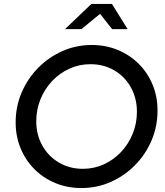

<svg xmlns="http://www.w3.org/2000/svg" viewBox="-20 -938 835 969"><path d="M391 11Q320 11 259.5 -14Q199 -39 154 -84Q109 -129 84 -189.5Q59 -250 59 -320Q59 -400 89 -470.5Q119 -541 172 -595Q225 -649 294.5 -680Q364 -711 443 -711Q513 -711 574 -686Q635 -661 680 -616Q725 -571 750 -511Q775 -451 775 -380Q775 -300 745 -229.5Q715 -159 662 -105Q609 -51 539.5 -20Q470 11 391 11ZM398 -86Q455 -86 504 -108.5Q553 -131 590.5 -170.5Q628 -210 649.5 -262.5Q671 -315 671 -374Q671 -442 640.5 -497Q610 -552 556.5 -583Q503 -614 436 -614Q380 -614 330.5 -591.5Q281 -569 243.5 -529.5Q206 -490 184.5 -437.5Q163 -385 163 -326Q163 -258 193.5 -203.5Q224 -149 277.5 -117.5Q331 -86 398 -86ZM308 -791 441 -918H545L624 -791H546L485 -868L391 -791Z"/></svg>

Font: Red Hat Display SemiBold
Style: Italic
Weight: 600
Italic angle: -12°
Designer: Pentagram, MCKL
Foundry: Pentagram, MCKL
Version: Version 1.023